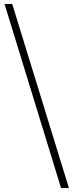

<svg xmlns="http://www.w3.org/2000/svg" viewBox="-20 -783 373 975"><path d="M330 172H290L3 -763H42Z"/></svg>

Font: Minh Nguyen ExtraLight
Style: Regular
Weight: 250
Designer: Ryoko NISHIZUKA 西塚涼子 (kana & ideographs); Frank Grießhammer (Latin, Greek & Cyrillic); Wenlong ZHANG 张文龙 (bopomofo); San
Foundry: Adobe
Version: Version 1.100;July 7, 2023;FontCreator 14.0.0.2814 64-bit